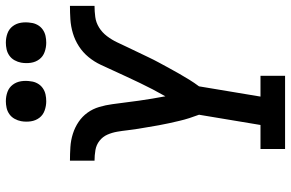

<svg xmlns="http://www.w3.org/2000/svg" viewBox="-189 -805 994 656"><g transform="rotate(-90 308.0 -477.0)"><path d="M127 0V-84H209L244 -294Q238 -310 232.5 -327Q227 -344 223 -361.5Q219 -379 215 -396.5Q211 -414 208 -431.5Q205 -449 202 -466.5Q199 -484 196 -502Q193 -520 191 -538Q189 -556 186 -573.5Q183 -591 176 -607Q169 -623 155 -634Q141 -645 123 -648Q105 -651 87 -651V-735Q110 -735 133.5 -733.5Q157 -732 179 -725Q201 -718 219.5 -705.5Q238 -693 251 -675Q264 -657 270.5 -635Q277 -613 280 -590.5Q283 -568 286 -545Q289 -522 292 -499.5Q295 -477 299 -454Q303 -431 307 -409Q319 -430 330.5 -452Q342 -474 352.5 -496Q363 -518 373.5 -540.5Q384 -563 394 -585Q404 -607 414.5 -629.5Q425 -652 441 -671.5Q457 -691 478 -704.5Q499 -718 522.5 -725Q546 -732 569.5 -733.5Q593 -735 616 -735V-651Q597 -651 578 -648.5Q559 -646 542 -635.5Q525 -625 512.5 -608.5Q500 -592 491.5 -574Q483 -556 474.5 -538Q466 -520 457.5 -502.5Q449 -485 440.5 -467Q432 -449 422.5 -431.5Q413 -414 403.5 -396.5Q394 -379 384 -361.5Q374 -344 363.5 -327Q353 -310 341 -294L306 -84H377V0ZM490 -816Q474 -816 458.5 -821.5Q443 -827 433.5 -839.5Q424 -852 421.5 -868.5Q419 -885 422 -902Q424 -913 430 -924Q436 -935 446 -942Q456 -949 467.5 -951.5Q479 -954 490 -954Q507 -954 522 -948.5Q537 -943 546.5 -930.5Q556 -918 558.5 -901.5Q561 -885 558 -868Q557 -857 551 -846Q545 -835 535 -828Q525 -821 513.5 -818.5Q502 -816 490 -816ZM290 -816Q274 -816 258.5 -821.5Q243 -827 233.5 -839.5Q224 -852 221.5 -868.5Q219 -885 222 -902Q224 -913 230 -924Q236 -935 246 -942Q256 -949 267.5 -951.5Q279 -954 290 -954Q307 -954 322 -948.5Q337 -943 346.5 -930.5Q356 -918 358.5 -901.5Q361 -885 358 -868Q357 -857 351 -846Q345 -835 335 -828Q325 -821 313.5 -818.5Q302 -816 290 -816Z"/></g></svg>

Font: Iosevka Curly Slab MdEx
Style: Italic
Weight: 500
Width: 7
Italic angle: -9°
Monospace: yes
Designer: Belleve Invis
Foundry: Belleve Invis
Version: Version 11.0.0; ttfautohint (v1.8.3)